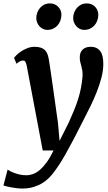

<svg xmlns="http://www.w3.org/2000/svg" viewBox="-80 -838 626 1108"><path d="M-36.1 141.1Q-31.7 144 -21.7 149.4Q-11.7 154.8 2.7 160.2Q17.1 165.5 34.7 169.4Q52.2 173.3 71.8 173.3Q90.8 173.3 110.6 166.3Q130.4 159.2 150.1 142.3Q169.9 125.5 189.7 98.1Q209.5 70.8 229 30.3H166.5L73.7 -461.4Q69.8 -476.6 65.7 -482.7Q61.5 -488.8 53.7 -488.8Q47.9 -488.8 38.8 -485.8Q29.8 -482.9 15.1 -470.2L1 -504.4Q4.4 -509.3 14.9 -519.8Q25.4 -530.3 41.3 -541Q57.1 -551.8 77.4 -559.8Q97.7 -567.9 119.6 -567.9Q140.1 -567.9 154.5 -563.2Q168.9 -558.6 178.2 -549.8Q187.5 -541 192.6 -528.6Q197.8 -516.1 200.7 -501Q203.6 -484.9 208 -455.8Q212.4 -426.8 217.5 -390.9Q222.7 -355 228.3 -315.7Q233.9 -276.4 238.8 -240.5Q243.7 -204.6 247.8 -175.5Q252 -146.5 254.4 -130.4L263.7 -24.9L317.4 -132.3Q334 -168.9 347.4 -201.7Q360.8 -234.4 370.8 -266.1Q380.9 -297.9 387.2 -330.6Q393.6 -363.3 396.5 -399.4Q397 -418.5 394.8 -431.9Q392.6 -445.3 389.2 -457Q385.7 -468.8 383.1 -480.5Q380.4 -492.2 380.4 -507.8Q380.4 -535.6 397 -551.8Q413.6 -567.9 442.9 -567.9Q463.4 -567.9 477.3 -560.8Q491.2 -553.7 500 -540.8Q508.8 -527.8 512.5 -509.5Q516.1 -491.2 516.1 -468.8Q516.1 -431.2 505.4 -389.9Q494.6 -348.6 478.3 -307.4Q461.9 -266.1 442.4 -226.1Q422.9 -186 404.8 -151.4Q369.1 -80.6 343.3 -31.2Q317.4 18.1 297.6 52.7Q277.8 87.4 262.5 110.8Q247.1 134.3 232.9 152.8Q220.7 170.4 203.6 187.7Q186.5 205.1 163.8 219Q141.1 232.9 112.3 241.5Q83.5 250 47.9 250Q33.2 250 16.8 248Q0.5 246.1 -14.2 243.4Q-28.8 240.7 -41 237.8Q-53.2 234.9 -60.1 232.4ZM405.3 -665.5Q392.1 -665.5 380.4 -671.4Q368.7 -677.2 360.1 -687Q351.6 -696.8 346.7 -709.5Q341.8 -722.2 342.3 -735.8Q342.8 -752.4 348.9 -767.6Q355 -782.7 365.2 -793.9Q375.5 -805.2 389.6 -811.8Q403.8 -818.4 420.9 -818.4Q436.5 -818.4 449 -812.7Q461.4 -807.1 470 -797.6Q478.5 -788.1 483.2 -776.1Q487.8 -764.2 487.3 -751Q486.8 -733.9 481 -718.3Q475.1 -702.6 464.6 -690.9Q454.1 -679.2 439.2 -672.4Q424.3 -665.5 405.3 -665.5ZM192.4 -665.5Q179.2 -665.5 167.5 -671.4Q155.8 -677.2 147.2 -687Q138.7 -696.8 133.8 -709.5Q128.9 -722.2 129.4 -735.8Q129.9 -752.4 136 -767.6Q142.1 -782.7 152.3 -793.9Q162.6 -805.2 176.8 -811.8Q190.9 -818.4 208 -818.4Q223.6 -818.4 236.1 -812.7Q248.5 -807.1 257.1 -797.6Q265.6 -788.1 270.3 -776.1Q274.9 -764.2 274.4 -751Q273.9 -733.9 268.1 -718.3Q262.2 -702.6 251.7 -690.9Q241.2 -679.2 226.3 -672.4Q211.4 -665.5 192.4 -665.5Z"/></svg>

Font: Brush Lettering One
Style: Bold Italic
Weight: 400
Italic angle: -7°
Designer: Eben Sorkin
Foundry: Eben Sorkin
Version: Version 1.001